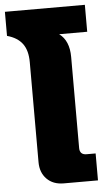

<svg xmlns="http://www.w3.org/2000/svg" viewBox="-76 -830 473 866"><g transform="rotate(-5 161.0 -397.0)"><path d="M72 -105V-558Q72 -611 49.5 -641.5Q27 -672 -20 -685V-794H342V-672H215Q260 -639 260 -565V-153Q260 -122 291 -122H332V0H177Q129 0 100.5 -29Q72 -58 72 -105Z"/></g></svg>

Font: Kanit Bold
Style: Regular
Weight: 700
Designer: Katatrad Team
Foundry: CadsonDemak
Version: Version 1.000